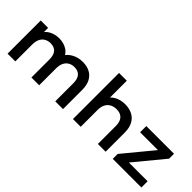

<svg xmlns="http://www.w3.org/2000/svg" viewBox="42 -1464 2186 2186"><g transform="rotate(45 1135.0 -371.0)"><path d="M82 0V-534H201V-466Q224 -495 259 -513Q310 -540 376 -540Q451 -540 507 -503Q537 -483 556 -451Q580 -482 617 -504Q677 -540 756 -540Q820 -540 869.5 -515Q919 -490 947 -438.5Q975 -387 975 -306V0H850V-290Q850 -361 819 -396Q788 -431 730 -431Q689 -431 657.5 -413Q626 -395 608.5 -360Q591 -325 591 -271V0H466V-290Q466 -361 435 -396Q404 -431 346 -431Q305 -431 273.5 -413Q242 -395 224.5 -360Q207 -325 207 -271V0Z M1135 0V-742H1260V-472Q1283 -496 1315 -513Q1368 -540 1438 -540Q1502 -540 1552.5 -515Q1603 -490 1632 -438.5Q1661 -387 1661 -306V0H1536V-290Q1536 -361 1502.5 -396Q1469 -431 1409 -431Q1365 -431 1331 -413Q1297 -395 1278.5 -359.5Q1260 -324 1260 -270V0Z M1776 0V-79L2069 -434H1782V-534H2228V-455L1935 -100H2237V0Z"/></g></svg>

Font: Montserrat Thin SemiBold
Style: Regular
Weight: 600
Version: Version 9.000